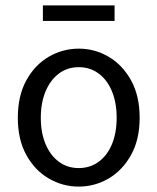

<svg xmlns="http://www.w3.org/2000/svg" viewBox="-20 -678 582 710"><path d="M271.2 12Q211.6 12 160.1 -18.1Q108.7 -48.1 77.3 -105Q45.9 -161.9 45.9 -242.4Q45.9 -323.5 77.3 -380.8Q108.7 -438 160.1 -468Q211.6 -498.1 271.2 -498.1Q330.7 -498.1 381.9 -468Q433 -438 464.7 -380.8Q496.4 -323.5 496.4 -242.4Q496.4 -161.9 464.7 -105Q433 -48.1 381.9 -18.1Q330.7 12 271.2 12ZM271.2 -56.5Q313 -56.5 344.8 -79.7Q376.6 -102.9 394 -144.8Q411.4 -186.7 411.4 -242.4Q411.4 -298.1 394 -340.3Q376.6 -382.6 344.8 -406.1Q313 -429.6 271.2 -429.6Q229.4 -429.6 197.9 -406.1Q166.4 -382.6 148.6 -340.3Q130.9 -298.1 130.9 -242.4Q130.9 -186.7 148.6 -144.8Q166.4 -102.9 197.9 -79.7Q229.4 -56.5 271.2 -56.5ZM138.6 -600.6V-658.1H403.7V-600.6Z"/></svg>

Font: Source Sans 3 Variable
Style: Regular
Weight: 200
Designer: Paul D. Hunt
Foundry: Adobe Systems Incorporated
Version: Version 3.026